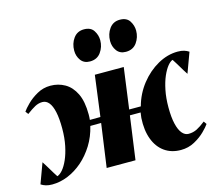

<svg xmlns="http://www.w3.org/2000/svg" viewBox="-115 -890 1176 1036"><g transform="rotate(-15 473.0 -372.0)"><path d="M54.5 10Q34.5 10 19.5 5.5Q4.5 1 -7.5 -7L34 -119.5Q41.5 -108 48.8 -96.2Q56 -84.5 63 -72.8Q70 -61 77.2 -49.2Q84.5 -37.5 92 -26Q106 -30 122 -48.2Q138 -66.5 152 -98Q166 -129.5 175 -172.5Q184 -215.5 184 -268.5Q184 -324 176 -360.8Q168 -397.5 153 -415.5Q138 -433.5 117 -433.5Q95.5 -433.5 75.5 -422.8Q55.5 -412 27.5 -391L15.5 -407Q25 -421.5 48.8 -445.2Q72.5 -469 106.8 -488.2Q141 -507.5 181.5 -507.5Q225 -507.5 261.5 -486.8Q298 -466 319.8 -421.5Q341.5 -377 341.5 -304.5Q341.5 -298.5 341.2 -289.8Q341 -281 340 -274L399 -274.5L429 -502.5H590.5L559.5 -273.5H624.5Q642.5 -340 684.2 -393Q726 -446 780.8 -476.8Q835.5 -507.5 892.5 -507.5Q913 -507.5 927.8 -503Q942.5 -498.5 954.5 -490.5L913 -378Q905.5 -389.5 898.2 -401.2Q891 -413 884 -424.8Q877 -436.5 869.8 -448.2Q862.5 -460 855 -471.5Q842.5 -468 827.2 -449.5Q812 -431 798.2 -399.5Q784.5 -368 775.8 -325Q767 -282 767 -229Q767 -173.5 775.8 -136.8Q784.5 -100 800 -81.8Q815.5 -63.5 835.5 -63.5Q861 -63.5 882.5 -74.2Q904 -85 931 -106.5L942.5 -90Q933 -75.5 909 -51.8Q885 -28 850.2 -9Q815.5 10 773.5 10Q720.5 10 682.5 -17Q644.5 -44 625.8 -94Q607 -144 611 -212Q611.5 -218 613 -227.5Q614.5 -237 615 -242H555L521.5 0H360.5L394.5 -242.5L334 -242Q320.5 -185 291.8 -138.8Q263 -92.5 224.8 -59.2Q186.5 -26 142.8 -8Q99 10 54.5 10ZM423 -578.5Q389.5 -578.5 372.2 -602.2Q355 -626 355 -656.5Q355 -696 376.2 -725.2Q397.5 -754.5 435 -754.5Q473 -754.5 489.2 -729.2Q505.5 -704 505.5 -675Q505.5 -638 484.2 -608.2Q463 -578.5 423 -578.5ZM623.5 -578.5Q590 -578.5 572.8 -602.2Q555.5 -626 555.5 -656.5Q555.5 -696 576.8 -725.2Q598 -754.5 635.5 -754.5Q673.5 -754.5 689.8 -729.2Q706 -704 706 -675Q706 -638 684.8 -608.2Q663.5 -578.5 623.5 -578.5Z"/></g></svg>

Font: Merriweather 144pt Black
Style: Italic
Weight: 900
Italic angle: -7.8°
Version: Version 2.101